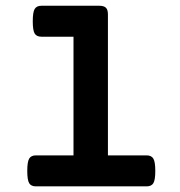

<svg xmlns="http://www.w3.org/2000/svg" viewBox="-20 -661 640 681"><path d="M530.8 -54.7Q530.8 -22.5 523.9 -11.2Q517.1 0 500 0H107.4Q90.3 0 83.5 -11.2Q76.7 -22.5 76.7 -54.7Q76.7 -86.9 83.5 -98.4Q90.3 -109.9 107.4 -109.9H240.7V-530.8H127Q109.9 -530.8 103 -542Q96.2 -553.2 96.2 -585.4Q96.2 -617.7 103 -629.2Q109.9 -640.6 127 -640.6H332Q348.6 -640.6 355.7 -633.5Q362.8 -626.5 362.8 -609.9V-109.9H500Q517.1 -109.9 523.9 -98.4Q530.8 -86.9 530.8 -54.7Z"/></svg>

Font: Courier Prime Sans
Style: Bold
Weight: 700
Designer: Alan Dague-Greene
Foundry: Quote-Unquote Apps
Version: Version 3.020